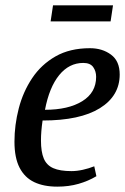

<svg xmlns="http://www.w3.org/2000/svg" viewBox="-20 -688 467 717"><path d="M194 9Q143 9 107.5 -8Q72 -25 53 -62Q34 -99 34 -159Q34 -221 50 -283Q66 -345 100 -396Q134 -447 187.5 -477.5Q241 -508 316 -508Q362 -508 394.5 -484Q427 -460 427 -410Q427 -330 353 -284Q279 -238 139 -238Q136 -217 134.5 -199Q133 -181 133 -163Q133 -121 143.5 -96Q154 -71 179 -60Q204 -49 247 -49Q267 -49 289.5 -54Q312 -59 332 -67L340 -30Q310 -12 273.5 -1.5Q237 9 194 9ZM148 -278Q235 -278 287 -310Q339 -342 339 -401Q339 -422 328 -437.5Q317 -453 291 -453Q238 -453 201 -407.5Q164 -362 148 -278ZM169 -608 178 -668H402L393 -608Z"/></svg>

Font: Manuale Medium
Style: Italic
Weight: 500
Italic angle: -11°
Version: Version 1.002